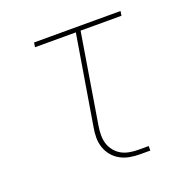

<svg xmlns="http://www.w3.org/2000/svg" viewBox="-101 -625 702 720"><g transform="rotate(-20 250.0 -265.0)"><path d="M340 0Q319 0 299 -3.5Q279 -7 261.5 -16.5Q244 -26 231.5 -41Q219 -56 212.5 -75Q206 -94 206 -114.5Q206 -135 210 -156L269 -512H106L109 -530H454L451 -512H288L229 -153Q226 -135 226 -117Q226 -99 231 -83Q236 -67 247 -53.5Q258 -40 272.5 -32Q287 -24 304.5 -21Q322 -18 340 -18H380V0Z"/></g></svg>

Font: Iosevka Slab Thin Oblique
Style: Regular
Weight: 100
Italic angle: -9°
Monospace: yes
Designer: Belleve Invis
Foundry: Belleve Invis
Version: Version 11.1.0; ttfautohint (v1.8.3)